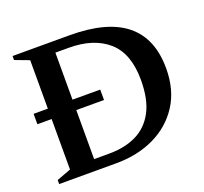

<svg xmlns="http://www.w3.org/2000/svg" viewBox="-117 -807 1002 944"><g transform="rotate(-20 384.0 -335.0)"><path d="M38.5 0V-21L113 -49V-313H38.5V-367.5H113V-621L38.5 -649V-670H337Q727.5 -670 727.5 -355Q727.5 -242.5 676.2 -163.2Q625 -84 537 -42Q449 0 338 0ZM591.5 -344Q591.5 -482.5 516.8 -548Q442 -613.5 312.5 -613.5H242V-367.5H387V-313H242V-56.5H322Q403 -56.5 463.5 -86Q524 -115.5 557.8 -178.8Q591.5 -242 591.5 -344Z"/></g></svg>

Font: Newsreader Text SemiBold
Style: Regular
Weight: 600
Designer: Hugues Gentile
Foundry: Production Type
Version: Version 1.001